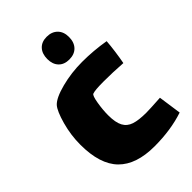

<svg xmlns="http://www.w3.org/2000/svg" viewBox="-232 -843 991 991"><g transform="rotate(-45 264.0 -347.0)"><path d="M509 18Q413 50 294 50Q161 50 95 -17Q29 -84 29 -227Q29 -297 48 -365.5Q67 -434 88 -458Q113 -485 186 -504Q259 -523 338 -523Q420 -523 503 -509Q501 -479 495.5 -439Q490 -399 484 -368Q411 -373 345 -373Q281 -373 263 -366Q253 -362 245.5 -317Q238 -272 238 -233Q238 -180 253 -152Q268 -124 300 -113.5Q332 -103 387 -103Q411 -103 491 -108ZM300 -578Q263 -578 242 -600Q221 -622 221 -660Q221 -699 242 -721.5Q263 -744 300 -744Q337 -744 359 -722Q381 -700 381 -662Q381 -623 359.5 -600.5Q338 -578 300 -578Z"/></g></svg>

Font: Lalezar
Style: Bold
Weight: 700
Designer: Borna Izadpanah
Foundry: Borna Izadpanah
Version: Version 1.003;January 24, 2021;FontCreator 13.0.0.2683 64-bi